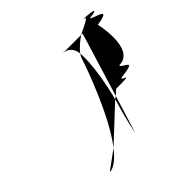

<svg xmlns="http://www.w3.org/2000/svg" viewBox="-142 -894 825 825"><g transform="rotate(-45 270.5 -481.0)"><path d="M81 -208C107 -208 137 -233 166 -270ZM297 -712C330 -712 349 -690 352 -658C366 -678 390 -697 411 -712ZM166 -270 319 -413C336 -477 358 -591 352 -658C347 -651 343 -644 341 -637C327 -592 250 -377 166 -270ZM319 -413C317 -403 314 -394 312 -387C289 -312 278 -250 278 -250L331 -421ZM411 -712H420L331 -421L354 -442C473 -442 388 -448 404 -460C522 -472 430 -487 435 -504C537 -504 493 -692 493 -692C600 -709 496 -724 488 -736C568 -746 495 -753 462 -754C498 -751 456 -735 411 -712ZM450 -754H462Z"/></g></svg>

Font: bitstorm
Style: sucnobl
Weight: 400
Version: Version 0.2